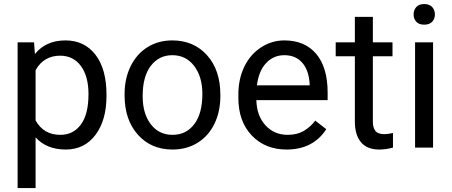

<svg xmlns="http://www.w3.org/2000/svg" viewBox="-20 -741 2270 964"><path d="M514.6 -258.3Q514.6 -137.7 459.5 -64Q404.3 9.8 310.1 9.8Q213.9 9.8 158.7 -51.3V203.1H68.4V-528.3H150.9L155.3 -469.7Q210.4 -538.1 308.6 -538.1Q403.8 -538.1 459.2 -466.3Q514.6 -394.5 514.6 -266.6ZM424.3 -268.6Q424.3 -357.9 386.2 -409.7Q348.1 -461.4 281.7 -461.4Q199.7 -461.4 158.7 -388.7V-136.2Q199.2 -64 282.7 -64Q347.7 -64 386 -115.5Q424.3 -167 424.3 -268.6Z M605.5 -269Q605.5 -346.7 636 -408.7Q666.5 -470.7 720.9 -504.4Q775.4 -538.1 845.2 -538.1Q953.1 -538.1 1019.8 -463.4Q1086.4 -388.7 1086.4 -264.6V-258.3Q1086.4 -181.2 1056.9 -119.9Q1027.3 -58.6 972.4 -24.4Q917.5 9.8 846.2 9.8Q738.8 9.8 672.1 -64.9Q605.5 -139.6 605.5 -262.7ZM696.3 -258.3Q696.3 -170.4 737.1 -117.2Q777.8 -64 846.2 -64Q915 -64 955.6 -117.9Q996.1 -171.9 996.1 -269Q996.1 -356 954.8 -409.9Q913.6 -463.9 845.2 -463.9Q778.3 -463.9 737.3 -410.6Q696.3 -357.4 696.3 -258.3Z M1418.9 9.8Q1311.5 9.8 1244.1 -60.8Q1176.8 -131.3 1176.8 -249.5V-266.1Q1176.8 -344.7 1206.8 -406.5Q1236.8 -468.3 1290.8 -503.2Q1344.7 -538.1 1407.7 -538.1Q1510.7 -538.1 1567.9 -470.2Q1625 -402.3 1625 -275.9V-238.3H1267.1Q1269 -160.2 1312.7 -112.1Q1356.4 -64 1423.8 -64Q1471.7 -64 1504.9 -83.5Q1538.1 -103 1563 -135.3L1618.2 -92.3Q1551.8 9.8 1418.9 9.8ZM1407.7 -463.9Q1353 -463.9 1315.9 -424.1Q1278.8 -384.3 1270 -312.5H1534.7V-319.3Q1530.8 -388.2 1497.6 -426Q1464.4 -463.9 1407.7 -463.9Z M1852.1 -656.2V-528.3H1950.7V-458.5H1852.1V-130.9Q1852.1 -99.1 1865.2 -83.3Q1878.4 -67.4 1910.2 -67.4Q1925.8 -67.4 1953.1 -73.2V0Q1917.5 9.8 1883.8 9.8Q1823.2 9.8 1792.5 -26.9Q1761.7 -63.5 1761.7 -130.9V-458.5H1665.5V-528.3H1761.7V-656.2Z M2154.3 0H2064V-528.3H2154.3ZM2056.6 -668.5Q2056.6 -690.4 2070.1 -705.6Q2083.5 -720.7 2109.9 -720.7Q2136.2 -720.7 2149.9 -705.6Q2163.6 -690.4 2163.6 -668.5Q2163.6 -646.5 2149.9 -631.8Q2136.2 -617.2 2109.9 -617.2Q2083.5 -617.2 2070.1 -631.8Q2056.6 -646.5 2056.6 -668.5Z"/></svg>

Font: Shabnam FD
Style: Regular
Weight: 400
Foundry: DejaVu fonts team - Redesigned by Saber Rastikerdar - Based on Vazir font
Version: Version 5.00;October 20, 2019;FontCreator 12.0.0.2547 64-bit